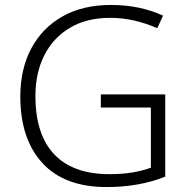

<svg xmlns="http://www.w3.org/2000/svg" viewBox="-20 -811 764 775"><path d="M387 -430H647V-98Q542 -56 410 -56Q240 -56 151 -153Q62 -250 62 -422Q62 -531 105.5 -614Q149 -697 231 -744Q313 -791 428 -791Q544 -791 638 -748L615 -697Q570 -717 522 -728Q474 -739 425 -739Q330 -739 262.5 -699Q195 -659 159 -588Q123 -517 123 -423Q123 -268 199 -188Q275 -108 422 -108Q474 -108 515 -115Q556 -122 589 -134V-377H387Z"/></svg>

Font: Noto Sans Malayalam UI Light
Style: Regular
Weight: 300
Designer: Jelle Bosma - Monotype Design Team
Foundry: Monotype Imaging Inc.
Version: Version 2.104; ttfautohint (v1.8.4.7-5d5b)